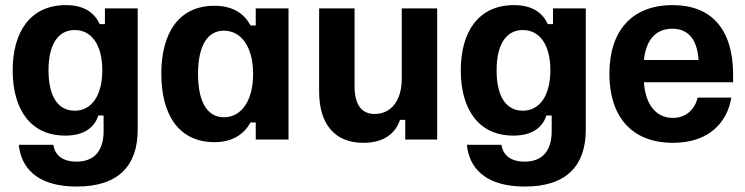

<svg xmlns="http://www.w3.org/2000/svg" viewBox="-20 -532 2840 732"><path d="M273.3 179.2C430.8 179.2 505 100 505 -37.5V-500H380V-440H360C340 -484.2 300 -512.5 230.8 -512.5C95 -512.5 28.3 -409.2 28.3 -264.2C28.3 -112.5 98.3 -15 228.3 -15C297.5 -15 339.2 -43.3 355 -91.7H375V-32.5C375 41.7 340.8 84.2 271.7 84.2C210.8 84.2 188.3 52.5 183.3 20H51.7C56.7 72.5 86.7 179.2 273.3 179.2ZM265 -110C204.2 -110 165 -159.2 165 -264.2C165 -366.7 204.2 -417.5 265 -417.5C330.8 -417.5 370 -358.3 370 -264.2C370 -170 330.8 -110 265 -110Z M798.3 10C868.3 10 911.7 -22.5 935 -65H955V0H1080V-500H955V-435H935C911.7 -480 867.5 -510 797.5 -510C660.8 -510 595 -405 595 -250.8C595 -100 657.5 10 798.3 10ZM833.3 -85C772.5 -85 735 -140 735 -250C735 -360 772.5 -415 833.3 -415C900.8 -415 945 -351.7 945 -250C945 -148.3 900.8 -85 833.3 -85Z M1365 12.5C1445.8 12.5 1488.3 -25 1505 -75H1525V0H1646.7V-500H1511.7V-230C1511.7 -155 1475 -97.5 1409.2 -97.5C1355 -97.5 1331.7 -136.7 1331.7 -205V-500H1196.7V-182.5C1196.7 -62.5 1253.3 12.5 1365 12.5Z M1981.7 179.2C2139.2 179.2 2213.3 100 2213.3 -37.5V-500H2088.3V-440H2068.3C2048.3 -484.2 2008.3 -512.5 1939.2 -512.5C1803.3 -512.5 1736.7 -409.2 1736.7 -264.2C1736.7 -112.5 1806.7 -15 1936.7 -15C2005.8 -15 2047.5 -43.3 2063.3 -91.7H2083.3V-32.5C2083.3 41.7 2049.2 84.2 1980 84.2C1919.2 84.2 1896.7 52.5 1891.7 20H1760C1765 72.5 1795 179.2 1981.7 179.2ZM1973.3 -110C1912.5 -110 1873.3 -159.2 1873.3 -264.2C1873.3 -366.7 1912.5 -417.5 1973.3 -417.5C2039.2 -417.5 2078.3 -358.3 2078.3 -264.2C2078.3 -170 2039.2 -110 1973.3 -110Z M2545.8 12.5C2685.8 12.5 2753.3 -68.3 2768.3 -160H2640C2630 -118.3 2598.3 -82.5 2545.8 -82.5C2480 -82.5 2440.8 -134.2 2435 -218.3H2775V-246.7C2775 -420.8 2692.5 -512.5 2544.2 -512.5C2388.3 -512.5 2303.3 -413.3 2303.3 -250.8C2303.3 -88.3 2387.5 12.5 2545.8 12.5ZM2435 -303.3C2443.3 -383.3 2482.5 -422.5 2543.3 -422.5C2605.8 -422.5 2638.3 -379.2 2643.3 -303.3Z"/></svg>

Font: Familjen Grotesk
Style: Bold
Weight: 700
Designer: Anders Wikstroem, Jonas Baeckman, Matilda Gysing, Kristian Moeller
Foundry: Familjen STHLM AB
Version: Version 2.000